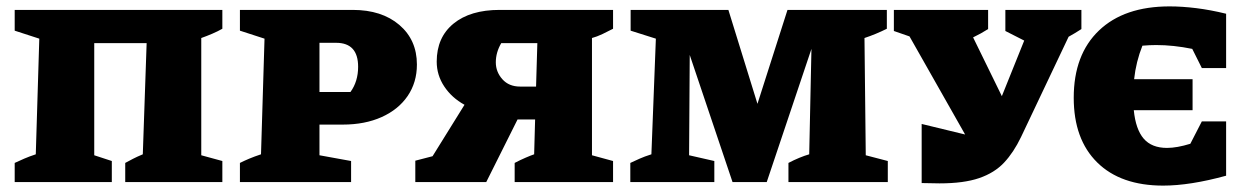

<svg xmlns="http://www.w3.org/2000/svg" viewBox="-20 -570 3915 601"><path d="M275 -435V-84L330 -66V0H26V-60Q41 -67 56 -73.5Q71 -80 92 -87L103 -449L26 -474V-539H676V-480Q662 -472 644.5 -464.5Q627 -457 610 -451V-84L676 -66V0H372V-60Q385 -67 396.5 -73Q408 -79 427 -87L439 -435Z M1084 -539Q1175 -539 1230 -492Q1285 -445 1285 -368Q1285 -312 1256 -269.5Q1227 -227 1174.5 -203.5Q1122 -180 1053 -180H980V-84L1079 -66V0H731V-60Q745 -67 760.5 -73.5Q776 -80 797 -87L808 -449L731 -474V-539ZM1032 -436H980V-282H1077Q1101 -315 1101 -361Q1101 -436 1032 -436Z M1280 0V-67L1334 -81L1434 -242Q1394 -264 1370.5 -299.5Q1347 -335 1347 -377Q1347 -453 1399.5 -496Q1452 -539 1544 -539H1899V-480Q1884 -472 1866 -463.5Q1848 -455 1833 -451V-84L1899 -66V0H1591V-60Q1608 -69 1625.5 -76.5Q1643 -84 1652 -87L1655 -196H1600L1502 0ZM1608 -299H1658L1662 -435H1549Q1532 -406 1532 -375Q1532 -345 1552.5 -322Q1573 -299 1608 -299Z M2690 -84 2759 -66V0H2448V-60Q2465 -69 2482 -76Q2499 -83 2513 -87L2520 -417L2380 0H2273L2139 -398L2137 -84L2216 -66V0H1953V-60Q1968 -67 1982.5 -73.5Q1997 -80 2019 -87L2033 -449L1954 -474V-539H2260L2351 -245L2445 -539H2756V-480Q2722 -463 2686 -451Z M2865 3V-182L3001 -149L2827 -456L2778 -473V-539H3073V-479Q3051 -465 3026 -453L3116 -269L3186 -443L3127 -473V-539H3365V-479Q3345 -466 3325 -455L3176 -141Q3153 -93 3123 -61Q3093 -29 3045 -12.5Q2997 4 2921 4Q2907 4 2893 3.5Q2879 3 2865 3Z M3621 11Q3488 11 3414.5 -61.5Q3341 -134 3341 -264Q3341 -399 3420 -474.5Q3499 -550 3641 -550Q3680 -550 3724.5 -544.5Q3769 -539 3818 -527V-357H3742L3712 -417Q3653 -429 3599 -429Q3579 -429 3556 -427Q3536 -377 3530 -322H3713V-225H3529Q3535 -165 3560 -136Q3585 -107 3633 -107Q3664 -107 3706 -120L3742 -190H3818V-20Q3705 11 3621 11Z"/></svg>

Font: Piazzolla SC ExtraBold
Style: Regular
Weight: 800
Designer: Juan Pablo del Peral
Foundry: Huerta Tipografica
Version: Version 1.330